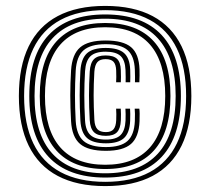

<svg xmlns="http://www.w3.org/2000/svg" viewBox="-20 -625 712 650"><path d="M336.2 5Q240.5 5 175.4 -29.5Q110.2 -64 77.1 -131.9Q43.9 -199.9 43.9 -300Q43.9 -400.1 77.1 -468.1Q110.2 -536 175.4 -570.5Q240.5 -605 336.2 -605Q431.8 -605 496.7 -570.5Q561.6 -536 594.7 -468.1Q627.8 -400.1 627.8 -300Q627.8 -199.9 594.7 -131.9Q561.6 -64 496.7 -29.5Q431.8 5 336.2 5ZM336.2 -9.4Q426 -9.4 486.9 -42.3Q547.9 -75.2 579 -139.9Q610.1 -204.7 610.1 -300Q610.1 -395.5 579 -460.2Q547.9 -524.9 486.9 -557.7Q426 -590.6 336.2 -590.6Q246.3 -590.6 185.1 -557.7Q123.9 -524.9 92.7 -460.2Q61.6 -395.5 61.6 -300Q61.6 -204.7 92.7 -139.9Q123.9 -75.2 185.1 -42.3Q246.3 -9.4 336.2 -9.4ZM336.2 -23.9Q210 -23.9 144.6 -93.9Q79.2 -164 79.2 -300Q79.2 -436.2 144.6 -506.2Q210 -576.1 336.2 -576.1Q462.3 -576.1 527.4 -506.2Q592.4 -436.2 592.4 -300Q592.4 -164 527.4 -93.9Q462.3 -23.9 336.2 -23.9ZM336.2 -38.3Q453.6 -38.3 514.2 -104.6Q574.7 -170.9 574.7 -300Q574.7 -429.1 514.2 -495.4Q453.6 -561.7 336.2 -561.7Q218.5 -561.7 157.7 -495.4Q96.9 -429.1 96.9 -300Q96.9 -170.9 157.7 -104.6Q218.5 -38.3 336.2 -38.3ZM336.2 -52.8Q227.2 -52.8 170.9 -115.4Q114.6 -177.9 114.6 -300Q114.6 -422.1 170.9 -484.6Q227.2 -547.2 336.2 -547.2Q445 -547.2 501 -484.6Q557.1 -422.1 557.1 -300Q557.1 -177.9 501 -115.4Q445 -52.8 336.2 -52.8ZM336.2 -67.2Q436.2 -67.2 487.8 -126.1Q539.4 -185 539.4 -300Q539.4 -415 487.8 -473.9Q436.2 -532.8 336.2 -532.8Q235.8 -532.8 184 -473.9Q132.2 -415 132.2 -300Q132.2 -185 184 -126.1Q235.8 -67.2 336.2 -67.2ZM338.5 -114.4Q278.5 -114.4 251.1 -137.7Q223.7 -160.9 220.6 -214.3Q217.9 -261.8 217.9 -302.2Q217.9 -342.7 220.6 -387.1Q224.1 -441.2 251.2 -464.5Q278.4 -487.9 337.4 -487.9Q397 -487.9 423.8 -465.3Q450.5 -442.6 452.3 -390.2Q452.7 -381.1 452.5 -369.8Q452.3 -358.5 451.8 -346.6H436.9Q437.3 -353.7 437.1 -364.9Q436.9 -376.1 436.5 -389.5Q434.7 -435.4 411.7 -455.4Q388.7 -475.4 337.4 -475.4Q286.4 -475.4 262.9 -454.7Q239.4 -434.1 236.3 -386.2Q233.8 -342.2 233.8 -302.2Q233.8 -262.2 236.3 -215.2Q239.3 -168.3 262.9 -147.7Q286.6 -127.1 338.5 -127.1Q388.8 -127.1 411.6 -147.6Q434.4 -168.1 436.5 -215Q437.1 -228.3 436.9 -239.6Q436.8 -250.9 436 -257.1H451.6Q452.7 -251.5 452.8 -239.9Q452.9 -228.3 452.4 -214.3Q450 -160.9 423.5 -137.7Q396.9 -114.4 338.5 -114.4ZM338.5 -139.8Q294.7 -139.8 274.7 -157.7Q254.7 -175.6 252.2 -216.3Q249.7 -262.9 249.7 -302.2Q249.7 -341.6 252.2 -385.1Q254.8 -426.8 274.6 -444.8Q294.4 -462.7 337.4 -462.7Q380.6 -462.7 399.9 -445.5Q419.3 -428.4 420.8 -388.9Q421.2 -376.3 421.2 -365.4Q421.2 -354.6 420.8 -346.6H405.3Q405.7 -353.6 405.5 -364.2Q405.3 -374.8 404.9 -388.2Q403.5 -421.3 387.9 -435.7Q372.2 -450 337.4 -450Q302.5 -450 286.3 -434.7Q270.2 -419.4 267.9 -384Q265.4 -341.1 265.4 -302.2Q265.4 -263.4 267.9 -217.2Q269.9 -182.8 286.3 -167.7Q302.8 -152.5 338.5 -152.5Q372.6 -152.5 387.9 -167.5Q403.3 -182.5 405 -216.5Q405.5 -228.3 405.3 -238.9Q405.2 -249.5 404.6 -257.1H420.3Q420.9 -250.2 421 -239.2Q421.2 -228.2 420.6 -215.7Q418.9 -175.3 399.7 -157.5Q380.6 -139.8 338.5 -139.8ZM338.5 -165.1Q310.7 -165.1 298.1 -177.6Q285.4 -190.1 283.8 -218.3Q281.3 -263.9 281.3 -302.2Q281.3 -340.6 283.8 -382.9Q285.6 -412.1 298.1 -424.7Q310.5 -437.3 337.4 -437.3Q364.1 -437.3 376.2 -425.8Q388.3 -414.2 389 -387.4Q389.5 -375.1 389.5 -364.7Q389.5 -354.4 389 -346.6H373.1Q373.6 -354.6 373.7 -364.9Q373.8 -375.1 373.3 -386.7Q372.5 -407.1 364.2 -416Q356 -424.8 337.4 -424.8Q318.5 -424.8 309.7 -414.8Q300.9 -404.8 299.4 -381.8Q297 -340.1 297 -302.1Q297 -264.2 299.5 -219.1Q300.7 -197.5 309.8 -187.6Q318.8 -177.8 338.5 -177.8Q356.3 -177.8 364.3 -187.3Q372.4 -196.8 373.4 -217.9Q373.9 -228.3 373.8 -238.2Q373.6 -248.2 373.1 -257.1H388.8Q389.3 -248.7 389.5 -238.5Q389.6 -228.3 389.1 -217.2Q387.9 -189.7 376.2 -177.4Q364.4 -165.1 338.5 -165.1Z"/></svg>

Font: Big Shoulders Inline Text SC Thin
Style: Regular
Weight: 100
Designer: Patric King
Foundry: XO Type Co
Version: Version 2.002